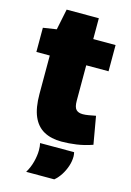

<svg xmlns="http://www.w3.org/2000/svg" viewBox="-130 -723 682 997"><g transform="rotate(15 211.5 -225.0)"><path d="M251 10Q195 10 156 -11.5Q117 -33 97 -79Q77 -125 77 -200V-406H5V-536L77 -547L100 -659H273V-547H393V-406H273V-216Q273 -181 285 -168.5Q297 -156 321 -156Q335 -156 352 -159Q369 -162 390 -166L416 -17Q373 -2 331.5 4Q290 10 251 10ZM115 209Q133 179 141.5 145.5Q150 112 150 83Q150 72 149 63Q148 54 146 46H329Q330 51 331 56.5Q332 62 332 68Q332 95 323 121.5Q314 148 299.5 170.5Q285 193 266 209Z"/></g></svg>

Font: Georama ExtraCondensed Thin ExtraBold
Style: Regular
Weight: 800
Version: Version 1.001